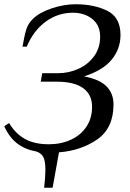

<svg xmlns="http://www.w3.org/2000/svg" viewBox="-20 -700 612 905"><path d="M515 -208Q515 -96 438.5 -43Q362 10 258 18L228 185H188Q194 134 194 102Q194 57 183.5 39Q173 21 151 14Q99 5 61.5 -23.5Q24 -52 0 -105L23 -120Q51 -72 96 -46Q141 -20 210 -20Q268 -20 314.5 -41.5Q361 -63 387.5 -103Q414 -143 414 -197Q414 -254 372 -284.5Q330 -315 247 -315H172L179 -355H254Q304 -355 349.5 -375.5Q395 -396 423.5 -435Q452 -474 452 -527Q452 -581 415 -610.5Q378 -640 324 -640Q253 -640 195.5 -598Q138 -556 106 -480H86Q96 -537 104.5 -563Q113 -589 134 -610Q165 -641 223.5 -660.5Q282 -680 336 -680Q424 -680 486 -649Q548 -618 548 -535Q548 -470 506.5 -419Q465 -368 376 -340Q450 -326 482.5 -292.5Q515 -259 515 -208Z"/></svg>

Font: Philosopher
Style: Italic
Weight: 400
Italic angle: -10°
Designer: Jovanny Lemonad
Foundry: Jovanny Lemonad
Version: Version 2.000